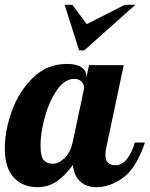

<svg xmlns="http://www.w3.org/2000/svg" viewBox="-33 -770 621 796"><path d="M235 -750H267L327 -670L484 -750H528L316 -561H295ZM-13 -155Q-13 -229 16.5 -310.5Q46 -392 104.5 -448.5Q163 -505 244 -505Q285 -505 305 -491Q325 -477 325 -454V-447L336 -500H480L408 -160Q404 -145 404 -128Q404 -85 445 -85Q473 -85 493.5 -111Q514 -137 526 -179H568Q531 -71 476.5 -32.5Q422 6 367 6Q325 6 299.5 -17.5Q274 -41 269 -86Q240 -45 204.5 -19.5Q169 6 120 6Q63 6 25 -33Q-13 -72 -13 -155ZM268 -179 316 -405Q316 -418 306 -430.5Q296 -443 275 -443Q235 -443 203 -396.5Q171 -350 153 -284.5Q135 -219 135 -169Q135 -119 149.5 -105Q164 -91 185 -91Q210 -91 234.5 -114.5Q259 -138 268 -179Z"/></svg>

Font: Lobster
Style: Regular
Weight: 400
Designer: Impallari Type
Foundry: Impallari Type
Version: Version 2.100